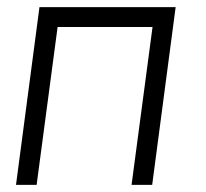

<svg xmlns="http://www.w3.org/2000/svg" viewBox="-20 -520 578 540"><path d="M408 0H350L409 -444H142L83 0H25L91 -500H474Z"/></svg>

Font: Bellota
Style: Italic
Weight: 400
Italic angle: -7.5°
Designer: Kemie Guaida
Foundry: Kemie Guaida
Version: Version 4.001